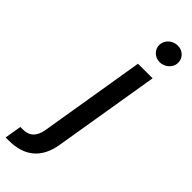

<svg xmlns="http://www.w3.org/2000/svg" viewBox="-413 -769 988 988"><g transform="rotate(45 81.0 -275.5)"><path d="M-96.6 204.2 -81.3 112.9H-64.3Q-26.6 112.9 -6.2 92.7Q14.2 72.4 21 34.8L116.8 -545.5H223L126.8 35.5Q112.9 119.3 62.3 161.9Q11.7 204.5 -75.3 204.5Q-80.6 204.5 -85.8 204.5Q-90.9 204.5 -96.6 204.2ZM125.7 -692.8Q126.4 -706.7 132.3 -718.4Q138.1 -730.1 147.7 -738.5Q157.3 -746.8 169.7 -751.6Q182.2 -756.4 195.7 -756.4Q209.2 -756.4 220.9 -752Q232.6 -747.5 242.2 -737.9Q260.3 -719.8 259.6 -692.8Q259.2 -679.3 253.2 -667.8Q247.2 -656.2 237.4 -647.7Q227.6 -639.2 215.2 -634.4Q202.8 -629.6 189.6 -629.6Q162.3 -629.6 143.5 -648.4Q124.6 -667.3 125.7 -692.8Z"/></g></svg>

Font: Inter P Medium
Style: Italic
Weight: 500
Italic angle: 9.39999°
Designer: Rasmus Andersson
Foundry: rsms
Version: Version 3.018;git-588b23468